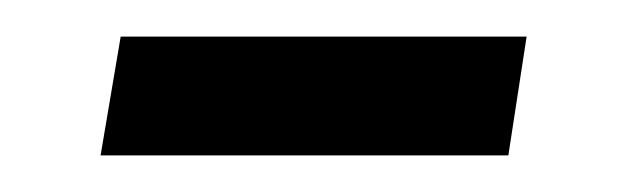

<svg xmlns="http://www.w3.org/2000/svg" viewBox="-20 -277 344 105"><path d="M35 -192 46 -257H268L258 -192Z"/></svg>

Font: Buenard
Style: Regular
Weight: 400
Version: Version 2.000